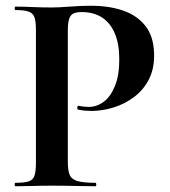

<svg xmlns="http://www.w3.org/2000/svg" viewBox="-20 -648 593 668"><path d="M216 -85Q216 -55 222.5 -39.5Q229 -24 250 -18Q271 -12 312 -12Q315 -12 315 -6Q315 0 312 0Q280 0 242.5 -1Q205 -2 161 -2Q125 -2 92.5 -1Q60 0 34 0Q31 0 31 -6Q31 -12 34 -12Q65 -12 80 -17Q95 -22 100 -37Q105 -52 105 -81V-544Q105 -573 100 -587.5Q95 -602 80 -607.5Q65 -613 34 -613Q31 -613 31 -619Q31 -625 34 -625Q60 -625 92 -623.5Q124 -622 160 -622Q184 -622 223 -625Q262 -628 296 -628Q359 -628 407.5 -611.5Q456 -595 485 -559Q514 -523 516 -464Q518 -413 499.5 -375Q481 -337 448.5 -312Q416 -287 376.5 -274.5Q337 -262 298 -262Q288 -262 275.5 -263Q263 -264 251 -267Q248 -268 249 -274.5Q250 -281 254 -280Q262 -278 272 -277Q282 -276 288 -276Q317 -276 341 -294Q365 -312 380 -349Q395 -386 395 -441Q395 -494 380 -530.5Q365 -567 336 -586.5Q307 -606 264 -606Q246 -606 235.5 -601Q225 -596 220.5 -582Q216 -568 216 -542Z"/></svg>

Font: Cormorant
Style: Bold
Weight: 700
Designer: Christian Thalmann (Catharsis Fonts)
Foundry: Catharsis Fonts
Version: Version 4.000